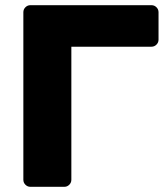

<svg xmlns="http://www.w3.org/2000/svg" viewBox="-20 -720 647 740"><path d="M591 -673V-567Q591 -556 583 -548Q575 -540 564 -540H255V-27Q255 -16 247 -8Q239 0 228 0H97Q86 0 78 -8Q70 -16 70 -27V-673Q70 -684 78 -692Q86 -700 97 -700H564Q575 -700 583 -692Q591 -684 591 -673Z"/></svg>

Font: Hezaedrus
Style: Bold
Weight: 700
Designer: Hubert & Fischer
Foundry: Hubert & Fischer
Version: Version 1.10;September 3, 2019;FontCreator 11.5.0.2425 64-bi